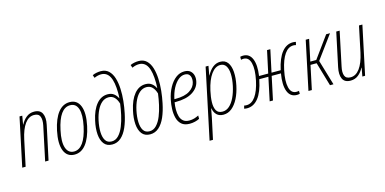

<svg xmlns="http://www.w3.org/2000/svg" viewBox="-89 -1277 4052 2023"><g transform="rotate(-15 1937.5 -265.5)"><path d="M11 0 123 -529H153L137 -436H139Q162 -480 198 -509Q234 -538 283 -538Q348 -538 370.5 -492Q393 -446 377 -370L298 0H261L340 -373Q352 -432 338 -468Q324 -504 273 -504Q215 -504 173 -446.5Q131 -389 108 -281L48 0Z M582 10Q499 10 468 -67.5Q437 -145 466 -283Q493 -408 544.5 -473Q596 -538 670 -538Q752 -538 783 -461Q814 -384 785 -247Q758 -121 706.5 -55.5Q655 10 582 10ZM584 -23Q699 -23 748 -252Q774 -374 752.5 -439.5Q731 -505 667 -505Q551 -505 503 -278Q476 -156 498.5 -89.5Q521 -23 584 -23Z M993 10Q934 10 903.5 -29Q873 -68 868 -134Q863 -200 881 -280Q905 -391 956 -452.5Q1007 -514 1079 -514Q1120 -514 1146.5 -493.5Q1173 -473 1187 -442H1189Q1190 -455 1190.5 -471.5Q1191 -488 1191 -501Q1190 -620 1159.5 -677.5Q1129 -735 1067 -735Q1031 -735 992 -717L981 -749Q1002 -759 1026.5 -763.5Q1051 -768 1071 -768Q1125 -768 1158 -736.5Q1191 -705 1207 -652.5Q1223 -600 1226 -535Q1229 -470 1222 -402.5Q1215 -335 1202 -274Q1185 -190 1157 -126Q1129 -62 1088 -26Q1047 10 993 10ZM995 -23Q1038 -23 1070.5 -57.5Q1103 -92 1125 -147Q1147 -202 1161 -265Q1175 -328 1182 -385Q1169 -430 1144 -455.5Q1119 -481 1081 -481Q1040 -481 1008 -454.5Q976 -428 953 -381Q930 -334 917 -274Q902 -204 904 -147Q906 -90 927.5 -56.5Q949 -23 995 -23Z M1406 10Q1347 10 1316.5 -29Q1286 -68 1281 -134Q1276 -200 1294 -280Q1318 -391 1369 -452.5Q1420 -514 1492 -514Q1533 -514 1559.5 -493.5Q1586 -473 1600 -442H1602Q1603 -455 1603.5 -471.5Q1604 -488 1604 -501Q1603 -620 1572.5 -677.5Q1542 -735 1480 -735Q1444 -735 1405 -717L1394 -749Q1415 -759 1439.5 -763.5Q1464 -768 1484 -768Q1538 -768 1571 -736.5Q1604 -705 1620 -652.5Q1636 -600 1639 -535Q1642 -470 1635 -402.5Q1628 -335 1615 -274Q1598 -190 1570 -126Q1542 -62 1501 -26Q1460 10 1406 10ZM1408 -23Q1451 -23 1483.5 -57.5Q1516 -92 1538 -147Q1560 -202 1574 -265Q1588 -328 1595 -385Q1582 -430 1557 -455.5Q1532 -481 1494 -481Q1453 -481 1421 -454.5Q1389 -428 1366 -381Q1343 -334 1330 -274Q1315 -204 1317 -147Q1319 -90 1340.5 -56.5Q1362 -23 1408 -23Z M1837 10Q1780 10 1748.5 -18Q1717 -46 1705.5 -91Q1694 -136 1696 -187.5Q1698 -239 1708 -286Q1723 -359 1754.5 -416Q1786 -473 1828.5 -505.5Q1871 -538 1922 -538Q1964 -538 1987.5 -517.5Q2011 -497 2018 -465.5Q2025 -434 2017 -401Q2003 -334 1936 -292Q1869 -250 1753 -250H1740Q1733 -211 1733 -171Q1733 -131 1742.5 -97.5Q1752 -64 1776 -44Q1800 -24 1842 -24Q1870 -24 1895.5 -31.5Q1921 -39 1944 -51V-15Q1924 -4 1895.5 3Q1867 10 1837 10ZM1918 -505Q1881 -505 1847 -477Q1813 -449 1786.5 -399Q1760 -349 1746 -282H1760Q1859 -282 1914 -317Q1969 -352 1980 -406Q1985 -428 1981.5 -451Q1978 -474 1963 -489.5Q1948 -505 1918 -505Z M1991 237 2153 -529H2184L2166 -428H2168Q2196 -481 2232.5 -509.5Q2269 -538 2313 -538Q2367 -538 2394.5 -500Q2422 -462 2426.5 -397Q2431 -332 2414 -252Q2398 -175 2368 -116Q2338 -57 2297 -23.5Q2256 10 2205 10Q2159 10 2132 -16.5Q2105 -43 2098 -87H2095Q2091 -64 2086 -39Q2081 -14 2077 9L2028 237ZM2204 -24Q2245 -24 2278.5 -53.5Q2312 -83 2337 -135.5Q2362 -188 2377 -257Q2392 -328 2390 -384Q2388 -440 2367 -472.5Q2346 -505 2305 -505Q2250 -505 2205.5 -444Q2161 -383 2136 -271Q2121 -205 2119.5 -148.5Q2118 -92 2137 -58Q2156 -24 2204 -24Z M2463 9Q2455 9 2446.5 8Q2438 7 2430 5L2439 -27Q2451 -24 2466 -24Q2522 -24 2563 -82Q2604 -140 2627 -248Q2652 -366 2634.5 -435.5Q2617 -505 2560 -505Q2545 -505 2532 -501V-534Q2548 -538 2564 -538Q2632 -538 2660 -471.5Q2688 -405 2671 -287H2771L2823 -529H2859L2807 -287H2907Q2935 -414 2985.5 -476Q3036 -538 3106 -538Q3114 -538 3123 -537Q3132 -536 3139 -534L3131 -501Q3118 -505 3103 -505Q3047 -505 3006.5 -447Q2966 -389 2943 -280Q2918 -162 2935 -93Q2952 -24 3009 -24Q3024 -24 3037 -27V5Q3020 9 3006 9Q2934 9 2907 -61Q2880 -131 2901 -254H2800L2746 0H2710L2764 -254H2665L2663 -247Q2637 -119 2586 -55Q2535 9 2463 9Z M3133 0 3245 -529H3282L3232 -294H3297L3468 -529H3510L3324 -276L3406 0H3368L3292 -260H3225L3170 0Z M3592 10Q3527 10 3505 -36.5Q3483 -83 3500 -162L3578 -529H3615L3537 -159Q3523 -97 3537 -60.5Q3551 -24 3601 -24Q3658 -24 3700.5 -81Q3743 -138 3767 -248L3826 -529H3863L3751 0H3721L3738 -92H3735Q3713 -48 3677 -19Q3641 10 3592 10Z"/></g></svg>

Font: Noto Sans Condensed ExtraLight
Style: Italic
Weight: 200
Width: 3
Italic angle: -12°
Designer: Monotype Design Team
Foundry: Monotype Imaging Inc.
Version: Version 2.013; ttfautohint (v1.8.4.7-5d5b)